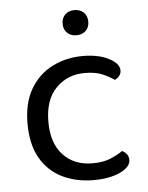

<svg xmlns="http://www.w3.org/2000/svg" viewBox="-50 -698 578 752"><g transform="rotate(-5 239.0 -322.0)"><path d="M289 -408Q221 -408 176 -362Q131 -316 131 -230Q131 -145 174.5 -99Q218 -53 289 -53Q331 -53 359 -64.5Q387 -76 409 -91Q420 -85 427 -76Q434 -67 434 -54Q434 -26 392.5 -6.5Q351 13 289 13Q220 13 165.5 -13.5Q111 -40 80 -94Q49 -148 49 -230Q49 -311 81 -365.5Q113 -420 167.5 -447.5Q222 -475 287 -475Q349 -475 389.5 -454Q430 -433 430 -406Q430 -394 423 -385Q416 -376 405 -371Q383 -386 356.5 -397Q330 -408 289 -408ZM321 -607Q321 -585 307 -571.5Q293 -558 270 -558Q248 -558 234 -571.5Q220 -585 220 -607Q220 -630 234 -643.5Q248 -657 270 -657Q293 -657 307 -643.5Q321 -630 321 -607Z"/></g></svg>

Font: Baloo Bhaina 2
Style: Regular
Weight: 400
Designer: Yesha Goshar, Manish Minz, Shuchita Grover and Ek Type
Foundry: Ek Type
Version: Version 1.700